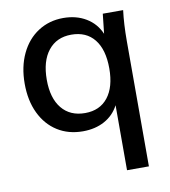

<svg xmlns="http://www.w3.org/2000/svg" viewBox="-82 -586 773 873"><g transform="rotate(-10 304.5 -150.0)"><path d="M543 -504Q535 -441 535 -362V216H434V-84Q411 -40 368 -16.5Q325 7 268 7Q201 7 150.5 -25Q100 -57 72 -115.5Q44 -174 44 -252Q44 -330 72.5 -390Q101 -450 152 -483Q203 -516 268 -516Q328 -516 373 -489Q418 -462 439 -413L449 -504ZM435 -254Q435 -341 397.5 -388Q360 -435 291 -435Q223 -435 184.5 -386.5Q146 -338 146 -252Q146 -167 184.5 -120Q223 -73 292 -73Q360 -73 397.5 -120.5Q435 -168 435 -254Z"/></g></svg>

Font: Muli SemiBold
Style: Regular
Weight: 600
Designer: Vernon Adams
Foundry: Vernon Adams
Version: Version 2.000